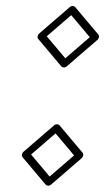

<svg xmlns="http://www.w3.org/2000/svg" viewBox="-20 -534 345 630"><path d="M82 -27 162.3 -96.3 223.1 -24 142.8 45.3ZM56.8 -35.8C52.4 -32 49.5 -23.5 54 -18.2L129.8 71.8C133 75.6 141.3 77.2 147.5 71.8L248.2 -15.2C252.6 -19 255.5 -27.5 251 -32.8L175.3 -122.8C172.1 -126.6 163.8 -128.2 157.6 -122.8ZM133.4 -415 213.7 -484.3 274.6 -412 194.3 -342.7ZM108.3 -423.8C103.9 -420 101 -411.5 105.5 -406.2L181.2 -316.2C184.4 -312.4 192.7 -310.8 198.9 -316.2L299.7 -403.2C304.1 -407 307 -415.5 302.5 -420.8L226.7 -510.8C223.6 -514.6 215.3 -516.2 209.1 -510.8Z"/></svg>

Font: Tape
Style: Regular
Weight: 500
Foundry: Cannot Into Space Fonts
Version: Version 0.97